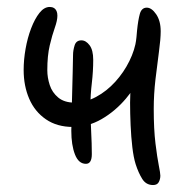

<svg xmlns="http://www.w3.org/2000/svg" viewBox="-20 -519 550 552"><path d="M190 -154Q144 -154 112 -176Q80 -198 64 -235Q48 -272 48 -318Q48 -347 53.5 -378.5Q59 -410 69.5 -437.5Q80 -465 93.5 -482Q107 -499 123 -499Q130 -499 135 -496Q140 -493 142.5 -487.5Q145 -482 145 -474Q145 -460 137.5 -439Q130 -418 123 -388.5Q116 -359 116 -317Q116 -296 123 -274.5Q130 -253 147.5 -238.5Q165 -224 194 -224Q226 -224 256.5 -240.5Q287 -257 311.5 -284Q336 -311 352 -343.5Q368 -376 372 -407L392 -314Q373 -272 342 -235.5Q311 -199 272 -176.5Q233 -154 190 -154ZM227 -48Q206 -48 195.5 -75Q185 -102 185 -143Q185 -165 186 -194Q187 -223 187.5 -253.5Q188 -284 189 -312Q190 -340 190 -361Q190 -374 194.5 -388.5Q199 -403 214 -403Q227 -403 237.5 -389Q248 -375 248 -347Q248 -314 244 -280Q240 -246 240 -217Q240 -182 242 -143.5Q244 -105 244 -76Q244 -48 227 -48ZM420 13Q400 13 389 -4.5Q378 -22 370 -47Q364 -66 360.5 -95.5Q357 -125 355.5 -159Q354 -193 354 -224Q354 -247 356.5 -275.5Q359 -304 362.5 -333.5Q366 -363 369.5 -389Q373 -415 374 -431Q377 -461 382 -479Q387 -497 402 -497Q416 -497 429 -478Q442 -459 442 -429Q442 -407 437 -370.5Q432 -334 427 -291Q422 -248 422 -206Q422 -147 427 -106.5Q432 -66 436.5 -43.5Q441 -21 441 -14Q441 -4 436.5 4.5Q432 13 420 13Z"/></svg>

Font: Shantell Sans Light
Style: Regular
Weight: 300
Designer: Stephen Nixon, Anya Danilova, Shantell Martin
Foundry: Arrow Type
Version: Version 1.011;[c5ecc13dd]